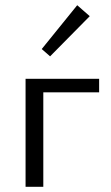

<svg xmlns="http://www.w3.org/2000/svg" viewBox="-20 -716 424 736"><path d="M360 -362H146V0H78V-414H360ZM140 -528 276 -696 324 -654 172 -500Z"/></svg>

Font: Ysabeau
Style: Regular
Weight: 400
Designer: Christian Thalmann (Catharsis Fonts)
Version: Version 0.003